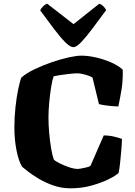

<svg xmlns="http://www.w3.org/2000/svg" viewBox="-20 -1022 731 1042"><path d="M363 0Q314 0 269.5 -15.5Q225 -31 189.5 -52.5Q154 -74 130.5 -92.5Q107 -111 100 -117Q81 -148 69.5 -206.5Q58 -265 58 -329Q58 -386 64 -441Q70 -496 79 -539Q88 -582 96 -601Q123 -625 167 -646Q211 -667 260 -684Q309 -701 352.5 -710.5Q396 -720 421 -720Q457 -720 499.5 -710.5Q542 -701 581.5 -684Q621 -667 646 -644Q648 -586 639 -532.5Q630 -479 622 -444Q582 -446 557 -449.5Q532 -453 517 -457L482 -601Q471 -608 455.5 -613Q440 -618 425 -621Q410 -624 400 -624Q382 -624 356 -621Q330 -618 306.5 -614.5Q283 -611 271 -608Q264 -589 257.5 -549Q251 -509 247 -464Q243 -419 243 -384Q243 -345 247 -300Q251 -255 257.5 -216.5Q264 -178 272 -156Q275 -152 288.5 -144Q302 -136 322.5 -127Q343 -118 364 -111.5Q385 -105 403 -105Q406 -105 420.5 -107.5Q435 -110 451 -114Q467 -118 471 -122L543 -287Q573 -287 599.5 -280.5Q626 -274 642 -268Q641 -237 638 -202Q635 -167 631.5 -135.5Q628 -104 624 -84Q609 -69 570 -49.5Q531 -30 477 -15Q423 0 363 0ZM378 -766Q361 -766 333.5 -793.5Q306 -821 271.5 -867Q237 -913 198 -966Q204 -978 214 -988Q224 -998 236 -1002L379 -891L519 -1002Q531 -998 541.5 -987.5Q552 -977 556 -967Q517 -914 482.5 -868Q448 -822 421.5 -794Q395 -766 378 -766Z"/></svg>

Font: Texturina Medium 12pt Black
Style: Regular
Weight: 900
Version: Version 1.002